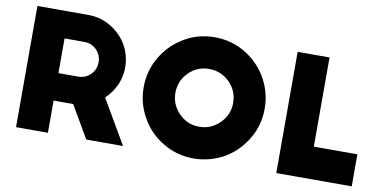

<svg xmlns="http://www.w3.org/2000/svg" viewBox="-71 -960 2362 1170"><g transform="rotate(10 1109.5 -375.0)"><path d="M738.3 0Q698.2 -68.4 579.1 -272.5Q619.1 -309.6 643.6 -361.3Q668 -414.1 668 -473.6Q668 -513.7 657.2 -550.8Q646.5 -587.9 627 -619.1Q589.8 -677.7 527.3 -713.9Q465.8 -750 391.6 -750Q287.1 -750 76.2 -750Q76.2 -703.1 76.2 -561.5Q76.2 -421.9 76.2 0Q125 0 273.4 0Q273.4 -49.8 273.4 -199.2Q303.7 -199.2 394.5 -199.2Q423.8 -149.4 510.7 0Q525.4 0 567.4 0Q610.4 0 738.3 0ZM273.4 -584Q303.7 -584 394.5 -584Q440.4 -584 471.7 -552.7Q502.9 -521.5 502.9 -475.6Q502.9 -430.7 471.7 -400.4Q440.4 -369.1 394.5 -369.1Q354.5 -369.1 273.4 -369.1Q273.4 -422.9 273.4 -584Z M799.8 -374Q799.8 -319.3 814.5 -269.5Q830.1 -219.7 856.4 -176.8Q905.3 -96.7 989.3 -48.8Q1073.2 0 1173.8 0Q1228.5 0 1278.3 -14.6Q1329.1 -29.3 1372.1 -55.7Q1451.2 -105.5 1500 -189.5Q1548.8 -273.4 1548.8 -374Q1548.8 -428.7 1534.2 -478.5Q1519.5 -528.3 1493.2 -571.3Q1443.4 -652.3 1359.4 -701.2Q1275.4 -750 1173.8 -750Q1120.1 -750 1069.3 -735.4Q1019.5 -720.7 977.5 -693.4Q897.5 -643.6 848.6 -559.6Q799.8 -474.6 799.8 -374ZM1353.5 -375Q1353.5 -301.8 1300.8 -249Q1248 -196.3 1173.8 -196.3Q1100.6 -196.3 1048.8 -249Q996.1 -301.8 996.1 -375Q996.1 -449.2 1048.8 -502Q1100.6 -553.7 1173.8 -553.7Q1248 -553.7 1300.8 -502Q1353.5 -449.2 1353.5 -375Z M1686.5 0Q1715.8 0 1802.7 0Q1890.6 0 2153.3 0Q2153.3 -49.8 2153.3 -198.2Q2085.9 -198.2 1883.8 -198.2Q1883.8 -335.9 1883.8 -750Q1834 -750 1686.5 -750Q1686.5 -703.1 1686.5 -561.5Q1686.5 -421.9 1686.5 0Z"/></g></svg>

Font: Big John
Style: Regular
Weight: 400
Designer: Ion Lucin
Version: Version 1.000